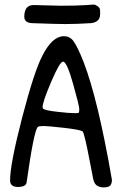

<svg xmlns="http://www.w3.org/2000/svg" viewBox="-20 -817 528 838"><path d="M86 -744Q86 -718 119 -716Q227 -712 265 -712Q314 -712 378 -716Q417 -721 417 -755V-767Q417 -775 415 -780Q413 -785 406 -790Q396 -797 389 -797Q385 -797 350.5 -794.5Q316 -792 244 -792L127 -795Q86 -795 86 -744ZM165 -574Q129 -505 77 -305Q24 -101 24 -30Q24 -1 58 -1Q92 -1 96 -20Q128 -247 145 -263Q149 -267 171 -267Q188 -267 260 -259Q328 -251 340 -244Q348 -239 372 -112L387 -35Q391 -16 403 -7Q416 1 432 1Q458 1 464 -11.5Q470 -24 468 -35Q408 -382 345 -546Q319 -612 301 -637Q285 -659 259 -659Q208 -659 165 -574ZM299 -451Q326 -355 326 -341Q326 -329 324 -325Q322 -323 309 -323Q281 -323 231 -329Q176 -335 168 -343Q166 -345 166 -350Q166 -372 203 -459Q241 -548 255 -548Q272 -548 299 -451Z"/></svg>

Font: Patrick Hand SC
Style: Regular
Weight: 400
Designer: Patrick Wagesreiter
Foundry: Patrick Wagesreiter
Version: Version 2.001; ttfautohint (v1.8.2)